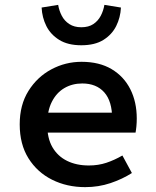

<svg xmlns="http://www.w3.org/2000/svg" viewBox="-20 -757 640 789"><path d="M330 12Q255 12 194 -18.5Q133 -49 97 -106.5Q61 -164 61 -246Q61 -326 97 -383.5Q133 -441 191 -472Q249 -503 315 -503Q388 -503 438.5 -473Q489 -443 515.5 -390.5Q542 -338 542 -270Q542 -253 540.5 -237.5Q539 -222 537 -212H144V-294H463L441 -268Q441 -341 408.5 -377.5Q376 -414 318 -414Q277 -414 244.5 -395Q212 -376 193 -338.5Q174 -301 174 -246Q174 -189 195.5 -152Q217 -115 255.5 -96Q294 -77 345 -77Q384 -77 417 -88Q450 -99 483 -118L522 -46Q483 -21 434 -4.5Q385 12 330 12ZM314 -571Q259 -571 223.5 -593Q188 -615 170.5 -650Q153 -685 151 -726L219 -737Q223 -713 234 -692Q245 -671 265 -658Q285 -645 314 -645Q344 -645 363.5 -658Q383 -671 394 -692Q405 -713 409 -737L477 -726Q475 -685 457.5 -650Q440 -615 405 -593Q370 -571 314 -571Z"/></svg>

Font: Source Code Pro SemiBold
Style: Regular
Weight: 600
Monospace: yes
Designer: Paul D. Hunt, Teo Tuominen
Foundry: Adobe Systems Incorporated
Version: Version 1.018;hotconv 1.0.116;makeotfexe 2.5.65601